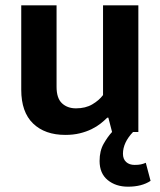

<svg xmlns="http://www.w3.org/2000/svg" viewBox="-20 -497 601 723"><path d="M368 -477H501V0H481Q443 40 443 82Q443 102 455 113Q467 124 487 124Q501 124 510.5 122Q520 120 529 116L547 184Q514 206 462 206Q416 206 385.5 181Q355 156 355 109Q355 71 370.5 44Q386 17 402 0L388 -54H384Q373 -43 358.5 -31.5Q344 -20 324.5 -10.5Q305 -1 280.5 5Q256 11 226 11Q149 11 104.5 -32Q60 -75 60 -159V-477H193V-170Q193 -127 213.5 -108Q234 -89 266 -89Q302 -89 327.5 -104Q353 -119 368 -139Z"/></svg>

Font: Ek Mukta
Style: Bold
Weight: 700
Designer: Girish Dalvi and Yashodeep Gholap
Foundry: Ek Type
Version: Version 2.538;PS 1.002;hotconv 16.6.51;makeotf.lib2.5.65220;